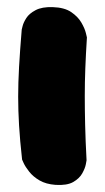

<svg xmlns="http://www.w3.org/2000/svg" viewBox="-20 -520 294 539"><path d="M136 -1Q109 -3 91 -13.5Q73 -24 62 -38Q51 -52 46.5 -62Q42 -72 42 -72Q36 -126 33.5 -168Q31 -210 31 -248.5Q31 -287 33.5 -332Q36 -377 41 -437Q41 -437 43.5 -447Q46 -457 54 -469.5Q62 -482 80 -491.5Q98 -501 128 -500Q161 -499 180 -486Q199 -473 208.5 -456.5Q218 -440 221 -427.5Q224 -415 224 -415Q221 -367 219.5 -328Q218 -289 218 -251Q218 -213 219 -169.5Q220 -126 223 -70Q223 -70 221 -59Q219 -48 211 -33.5Q203 -19 185.5 -9Q168 1 136 -1Z"/></svg>

Font: Sour Gummy Black
Style: Regular
Weight: 900
Version: Version 1.000